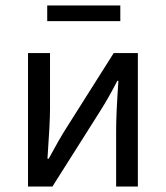

<svg xmlns="http://www.w3.org/2000/svg" viewBox="-20 -679 605 699"><path d="M82 0V-485.8H162.1V-283.2Q162.1 -231.9 152.8 -101.1H157.2Q197.3 -175.3 220.2 -210.9L394 -485.8H481.9V0H402.8V-203.1Q402.8 -266.1 411.1 -384.8H407.2Q375 -322.3 344.2 -273.9L170.9 0ZM151.9 -602.1V-659.2H418V-602.1Z"/></svg>

Font: Source Sans Pro
Style: Regular
Weight: 400
Designer: Paul D. Hunt
Foundry: Adobe Systems Incorporated
Version: Version 3.006;hotconv 1.0.111;makeotfexe 2.5.65597